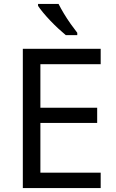

<svg xmlns="http://www.w3.org/2000/svg" viewBox="-20 -1030 596 984"><path d="M496 -66H97V-780H496V-701H187V-478H478V-400H187V-145H496ZM280 -1010Q291 -988 307.5 -960.5Q324 -933 342.5 -907Q361 -881 376 -862V-850H317Q300 -864 279 -883.5Q258 -903 237.5 -924.5Q217 -946 200.5 -966Q184 -986 175 -1000V-1010Z"/></svg>

Font: Noto Sans Malayalam UI
Style: Regular
Weight: 400
Designer: Jelle Bosma - Monotype Design Team
Foundry: Monotype Imaging Inc.
Version: Version 2.104